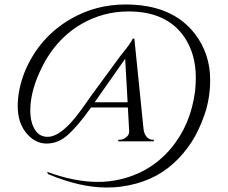

<svg xmlns="http://www.w3.org/2000/svg" viewBox="-20 -713 1017 856"><path d="M91 -395Q156 -549 298 -630Q408 -693 540 -693Q748 -693 849 -562Q917 -473 917 -357Q917 -275 892 -202.5Q867 -130 833 -78Q799 -26 754 15Q661 100 520 119Q493 123 455 123Q336 123 194 63L190 53Q312 98 416 98Q465 98 510 88Q650 57 740.5 -49.5Q831 -156 850 -309Q853 -339 853 -367Q853 -471 803 -546Q725 -662 553 -662Q440 -662 343 -606Q220 -534 156 -390Q115 -299 115 -220Q115 -175 130 -145Q150 -103 192 -103Q252 -103 332 -210Q343 -224 363.5 -253.5Q384 -283 390 -291L517 -464Q564 -521 572 -541H579L620 -137Q623 -114 634.5 -102Q646 -90 661 -90H666L665 -83H507L508 -90H515Q528 -90 542 -100.5Q556 -111 556 -127L550 -234H386Q326 -150 283 -112Q240 -73 188 -73Q136 -73 97.5 -119.5Q59 -166 59 -240Q59 -314 91 -395ZM538 -451 402 -257H549Z"/></svg>

Font: Cinzel
Style: Regular
Weight: 400
Designer: Natanael Gama
Version: Version 1.001;PS 001.001;hotconv 1.0.56;makeotf.lib2.0.21325